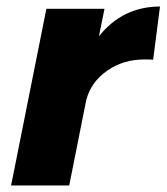

<svg xmlns="http://www.w3.org/2000/svg" viewBox="-20 -568 510 588"><path d="M470 -548 449 -385Q440 -386 423 -386Q357 -386 307.5 -351Q258 -316 244 -261L192 0H14L122 -541H300L283 -457Q356 -548 470 -548Z"/></svg>

Font: Gontserrat
Style: Bold Italic
Weight: 700
Italic angle: -11.3°
Designer: Julieta Ulanovsky
Foundry: Julieta Ulanovsky
Version: Version 6.001